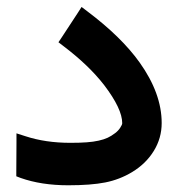

<svg xmlns="http://www.w3.org/2000/svg" viewBox="-20 -535 519 563"><path d="M54.2 -135.7Q113.3 -116.2 186.5 -116.2Q214.8 -116.2 234.4 -117.7Q253.9 -119.1 269.3 -122.6Q284.7 -126 295.7 -131.1Q306.6 -136.2 317.4 -144.5Q326.7 -151.4 332.5 -160.4Q338.4 -169.4 338.4 -173.8Q338.4 -215.8 285.6 -285.2Q240.7 -343.3 166 -399.9L151.4 -411.1L161.6 -426.3L208 -497.1L219.2 -514.6L235.8 -502Q335.9 -426.8 389.2 -352.1Q454.1 -261.2 454.1 -174.3Q454.1 -129.9 430.9 -92.3Q407.7 -54.7 367.2 -30.3Q330.6 -8.3 288.6 0Q246.6 8.3 180.2 8.3Q101.1 8.3 40.5 -13.2L27.8 -18.1V-31.7L28.3 -117.2V-144Z"/></svg>

Font: Samim FD-WOL
Style: Bold-FD-WOL
Weight: 700
Foundry: DejaVu fonts team - Redesigned by Saber Rastikerdar
Version: Version 4.0.5